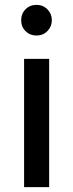

<svg xmlns="http://www.w3.org/2000/svg" viewBox="-20 -769 301 789"><path d="M79 -527H182V0H79ZM85 -731Q103 -749 130 -749Q157 -749 175 -730.5Q193 -712 193 -686Q193 -660 175 -641.5Q157 -623 130 -623Q103 -623 85 -641Q67 -659 67 -686Q67 -713 85 -731Z"/></svg>

Font: Lopes Sans Medium
Style: Regular
Weight: 500
Designer: Gabriel Lam, Diego Maldonado
Foundry: TypeRant, Foresti Design
Version: Version 4.000